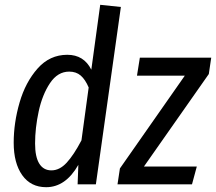

<svg xmlns="http://www.w3.org/2000/svg" viewBox="-20 -767 899 799"><path d="M483 -738 379 0H303L306 -81Q253 12 172 12Q108 12 72.5 -38Q37 -88 37 -173Q37 -256 61.5 -340.5Q86 -425 136.5 -482Q187 -539 260 -539Q329 -539 360 -477L397 -747ZM126 -170Q126 -114 143.5 -86Q161 -58 194 -58Q228 -58 257.5 -90Q287 -122 319 -183L349 -403Q335 -436 316 -452.5Q297 -469 268 -469Q220 -469 188 -421Q156 -373 141 -303.5Q126 -234 126 -170ZM859 -527 849 -459 579 -74H799L779 0H469L479 -66L749 -452H550L562 -527Z"/></svg>

Font: Fira Sans Extra Condensed
Style: Italic
Weight: 400
Width: 3
Italic angle: -8°
Designer: Carrois Corporate & Edenspiekermann AG
Foundry: Carrois Corporate GbR & Edenspiekermann AG
Version: Version 4.203